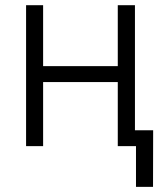

<svg xmlns="http://www.w3.org/2000/svg" viewBox="-20 -561 629 737"><path d="M449.2 -307.1V-246.1H129.4V-307.1ZM145.5 -541V0H80.1V-541ZM498 -541V0H432.1V-541ZM502 156.2V0H460V-61H567.9L567.4 156.2Z"/></svg>

Font: Inter 17pt Light
Style: Regular
Weight: 300
Version: Version 4.001;git-66647c0bb